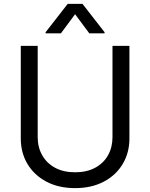

<svg xmlns="http://www.w3.org/2000/svg" viewBox="-20 -966 781 999"><path d="M565.3 -727.3H653.4V-245.7Q653.4 -171.2 618.4 -112.7Q583.5 -54.3 519.9 -20.8Q456.3 12.8 370.7 12.8Q285.2 12.8 221.6 -20.8Q158 -54.3 123 -112.7Q88.1 -171.2 88.1 -245.7V-727.3H176.1V-252.8Q176.1 -199.6 199.6 -158.2Q223 -116.8 266.5 -93.2Q310 -69.6 370.7 -69.6Q431.5 -69.6 475.1 -93.2Q518.8 -116.8 542.1 -158.2Q565.3 -199.6 565.3 -252.8ZM444.6 -792.6 370.7 -892 296.9 -792.6H217.3V-798.3L332.4 -946H409.1L524.1 -798.3V-792.6Z"/></svg>

Font: InterMG
Style: Regular
Weight: 400
Designer: Rasmus Andersson
Foundry: rsms
Version: Version 3.019;December 26, 2023;FontCreator 15.0.0.2955 64-b